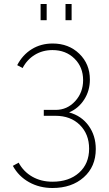

<svg xmlns="http://www.w3.org/2000/svg" viewBox="-20 -940 552 970"><path d="M185.1 -837.9V-919.9H215.8V-837.9ZM311 -837.9V-919.9H341.8V-837.9ZM245.1 9.8Q179.7 9.8 127 -19.5Q74.2 -48.8 44.9 -102.1L74.2 -118.2Q99.1 -72.3 143.6 -47.1Q188 -22 245.1 -22Q328.6 -22 379.4 -67.4Q430.2 -112.8 430.2 -189Q430.2 -262.2 383.5 -308.6Q336.9 -355 259.8 -355H201.2V-384.8H261.2Q319.3 -384.8 359.6 -428.7Q399.9 -472.7 399.9 -535.2Q399.9 -601.1 356.2 -644Q312.5 -687 245.1 -687Q195.3 -687 156 -663.1Q116.7 -639.2 94.2 -596.2L66.9 -610.8Q93.8 -662.6 140.1 -691.4Q186.5 -720.2 246.1 -720.2Q327.1 -720.2 380.6 -668.5Q434.1 -616.7 434.1 -538.1Q434.1 -481.9 405.5 -437.3Q377 -392.6 329.1 -372.1Q391.6 -355 427.7 -304.9Q463.9 -254.9 463.9 -187Q463.9 -98.1 403.1 -44.2Q342.3 9.8 245.1 9.8Z"/></svg>

Font: Rawline ExtraLight
Style: Regular
Weight: 275
Designer: Matt McInerney, Pablo Impallari, Rodrigo Fuenzalida
Foundry: Matt McInerney, Pablo Impallari, Rodrigo Fuenzalida
Version: Version 4.020;PS 004.020;hotconv 1.0.88;makeotf.lib2.5.64775